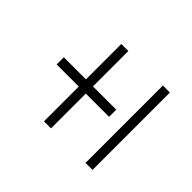

<svg xmlns="http://www.w3.org/2000/svg" viewBox="-89 -747 928 928"><g transform="rotate(-45 374.5 -283.5)"><path d="M110 -326V-374H639V-326ZM110 -42V-90H639V-42ZM348 -167V-525H397V-167Z"/></g></svg>

Font: Lexend Peta ExtraLight
Style: Regular
Weight: 250
Version: Version 1.007